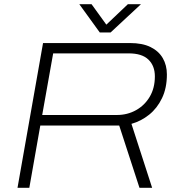

<svg xmlns="http://www.w3.org/2000/svg" viewBox="-20 -890 851 910"><path d="M63 0 184 -686H596Q655 -686 693.5 -667Q732 -648 751.5 -614.5Q771 -581 771 -537Q771 -473 748 -425Q725 -377 687 -346.5Q649 -316 603 -303L701 0H641L545 -295H171L119 0ZM180 -345H534Q584 -345 625 -368Q666 -391 690 -432Q714 -473 714 -528Q714 -578 683.5 -607.5Q653 -637 590 -637H232ZM648 -870 504 -736H453L356 -870H414L495 -758H468L586 -870Z"/></svg>

Font: Archivo SemiExpanded Thin
Style: Italic
Weight: 250
Width: 6
Italic angle: -10°
Designer: Hector Gatti
Foundry: Omnibus-Type
Version: Version 2.001